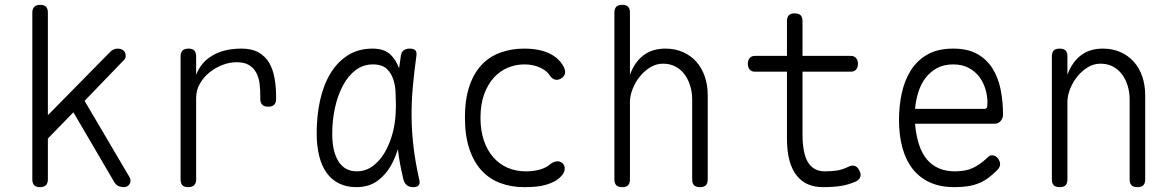

<svg xmlns="http://www.w3.org/2000/svg" viewBox="-20 -760 4840 790"><path d="M177 -22Q177 -6 169 2Q161 10 144.5 10Q128 10 120.5 2Q113 -6 113 -22V-708Q113 -724 121 -732Q129 -740 145.5 -740Q162 -740 169.5 -732Q177 -724 177 -708V-286L430 -543Q438 -552 446.5 -556Q455 -560 465 -560Q475 -560 483 -555.5Q491 -551 494.5 -543.5Q498 -536 497 -527Q496 -518 488 -511L328 -345L513 -31Q517 -24 517 -16.5Q517 -9 513.5 -3Q510 3 503.5 6.5Q497 10 490 10Q479 10 468.5 6Q458 2 450 -11L282 -298L177 -190Z M755 10Q738 10 730.5 2Q723 -6 723 -22V-528Q723 -544 731 -552Q739 -560 755 -560Q772 -560 779.5 -552Q787 -544 787 -528V-452Q806 -503 854 -531.5Q902 -560 974 -560Q1017 -560 1044.5 -544Q1072 -528 1087.5 -501.5Q1103 -475 1109.5 -439Q1116 -403 1116 -364V-353Q1116 -337 1108 -329Q1100 -321 1084 -321Q1067 -321 1059 -329Q1051 -337 1051 -353V-364Q1051 -391 1048 -416Q1045 -441 1034.5 -460.5Q1024 -480 1005 -492Q986 -504 954 -504Q925 -504 896 -493Q867 -482 842.5 -462.5Q818 -443 802.5 -416Q787 -389 787 -356V-22Q787 -6 779 2Q771 10 755 10Z M1446 10Q1406 10 1375.5 -5Q1345 -20 1324.5 -48Q1304 -76 1293.5 -117.5Q1283 -159 1283 -212Q1283 -282 1296.5 -345Q1310 -408 1338.5 -456Q1367 -504 1410.5 -532Q1454 -560 1513 -560Q1560 -560 1586 -536Q1610 -513 1622 -479Q1625 -503 1629 -528Q1631 -545 1640.5 -552.5Q1650 -560 1666 -560Q1683 -560 1689.5 -552.5Q1696 -545 1693 -528Q1684 -463 1678.5 -402Q1673 -341 1673.5 -280Q1674 -219 1681.5 -155.5Q1689 -92 1705 -21Q1709 -6 1703 2Q1697 10 1680.5 10Q1664 10 1654 2Q1644 -6 1640 -21Q1624 -87 1617 -146Q1609 -119 1597 -95Q1575 -49 1538 -19.5Q1501 10 1446 10ZM1448 -55Q1484 -55 1513.5 -76.5Q1543 -98 1563.5 -133.5Q1584 -169 1596 -214Q1606 -253 1608 -294Q1608 -309 1609 -324Q1609 -345 1608 -367Q1608 -401 1599.5 -429.5Q1591 -458 1571.5 -476.5Q1552 -495 1514 -495Q1475 -495 1444 -472Q1413 -449 1391.5 -409Q1370 -369 1358.5 -317.5Q1347 -266 1347 -209Q1347 -136 1373 -95.5Q1399 -55 1448 -55Z M1893 -277Q1893 -352 1911.5 -406Q1930 -460 1962.5 -494Q1995 -528 2040 -544Q2085 -560 2136 -560Q2170 -560 2196.5 -554.5Q2223 -549 2242 -539.5Q2261 -530 2274 -518Q2287 -506 2295 -493Q2309 -470 2304.5 -456.5Q2300 -443 2287 -436Q2274 -429 2262 -433Q2250 -437 2241 -451Q2230 -469 2202 -482Q2174 -495 2137 -495Q2102 -495 2069.5 -481.5Q2037 -468 2012 -440.5Q1987 -413 1972 -372Q1957 -331 1957 -275Q1957 -223 1971 -182Q1985 -141 2009.5 -113Q2034 -85 2068 -70Q2102 -55 2144 -55Q2176 -55 2202 -62.5Q2228 -70 2245 -85Q2256 -94 2270 -96Q2284 -98 2295 -88Q2300 -83 2302 -77Q2304 -71 2303.5 -64Q2303 -57 2299.5 -49.5Q2296 -42 2289 -35Q2277 -22 2261 -13.5Q2245 -5 2226 0.5Q2207 6 2184.5 8Q2162 10 2136 10Q2083 10 2038 -7Q1993 -24 1961 -59Q1929 -94 1911 -148Q1893 -202 1893 -277Z M2572 -341V-22Q2572 -6 2564.5 2Q2557 10 2540 10Q2523 10 2515.5 2Q2508 -6 2508 -22V-708Q2508 -724 2515.5 -732Q2523 -740 2540 -740Q2557 -740 2564.5 -732Q2572 -724 2572 -708V-452Q2590 -503 2626.5 -531.5Q2663 -560 2718 -560Q2758 -560 2790.5 -545.5Q2823 -531 2845.5 -505.5Q2868 -480 2880 -445Q2892 -410 2892 -368V-22Q2892 -6 2884.5 2Q2877 10 2860 10Q2843 10 2835.5 2Q2828 -6 2828 -22V-351Q2828 -380 2820 -406.5Q2812 -433 2797 -453.5Q2782 -474 2759.5 -486Q2737 -498 2708 -498Q2680 -498 2655.5 -483Q2631 -468 2612.5 -445Q2594 -422 2583 -394Q2572 -366 2572 -341Z M3481 -530Q3495 -530 3502.5 -521Q3510 -512 3510 -497.5Q3510 -483 3502.5 -474Q3495 -465 3481 -465H3282V-209Q3282 -128 3305 -91.5Q3328 -55 3374 -55Q3401 -55 3424 -58.5Q3447 -62 3471 -74Q3486 -81 3497 -77.5Q3508 -74 3515 -60Q3524 -45 3520 -33Q3516 -21 3503 -14Q3472 0 3440.5 5Q3409 10 3365 10Q3333 10 3306 -1Q3279 -12 3259 -36.5Q3239 -61 3228.5 -99Q3218 -137 3218 -191V-465H3086Q3072 -465 3064.5 -474Q3057 -483 3057 -497.5Q3057 -512 3064.5 -521Q3072 -530 3086 -530H3218V-673Q3218 -689 3225.5 -697Q3233 -705 3250 -705Q3267 -705 3274.5 -697Q3282 -689 3282 -673V-530Z M4062 -121Q4076 -121 4085.5 -109Q4095 -97 4095 -84Q4095 -78 4092 -72Q4089 -66 4082 -59Q4064 -41 4046.5 -28Q4029 -15 4008.5 -6.5Q3988 2 3963.5 6Q3939 10 3907 10Q3848 10 3805 -10Q3762 -30 3734 -66.5Q3706 -103 3692.5 -154Q3679 -205 3679 -266Q3679 -324 3690.5 -377Q3702 -430 3728 -471Q3754 -512 3796.5 -536Q3839 -560 3902 -560Q3961 -560 4000 -538.5Q4039 -517 4063 -479.5Q4087 -442 4097 -392.5Q4107 -343 4107 -288Q4107 -274 4097.5 -262.5Q4088 -251 4073 -251H3745Q3749 -204 3761 -166.5Q3773 -129 3793.5 -104.5Q3814 -80 3843 -67.5Q3872 -55 3909 -55Q3954 -55 3983 -69Q4012 -83 4038 -107Q4044 -113 4049 -117Q4054 -121 4062 -121ZM3745 -312H4032Q4037 -312 4040 -316.5Q4043 -321 4043 -338Q4043 -364 4035 -392Q4027 -420 4010 -443Q3993 -466 3966 -480.5Q3939 -495 3902 -495Q3863 -495 3835 -479.5Q3807 -464 3788 -439Q3769 -414 3758.5 -380.5Q3748 -347 3745 -312Z M4372 -341V-22Q4372 -6 4364.5 2Q4357 10 4340 10Q4323 10 4315.5 2Q4308 -6 4308 -22V-528Q4308 -544 4315.5 -552Q4323 -560 4340 -560Q4357 -560 4364.5 -552Q4372 -544 4372 -528V-452Q4390 -503 4426.5 -531.5Q4463 -560 4518 -560Q4558 -560 4590.5 -545.5Q4623 -531 4645.5 -505.5Q4668 -480 4680 -445Q4692 -410 4692 -368V-22Q4692 -6 4684.5 2Q4677 10 4660 10Q4643 10 4635.5 2Q4628 -6 4628 -22V-351Q4628 -380 4620 -406.5Q4612 -433 4597 -453.5Q4582 -474 4559.5 -486Q4537 -498 4508 -498Q4480 -498 4455.5 -483Q4431 -468 4412.5 -445Q4394 -422 4383 -394Q4372 -366 4372 -341Z"/></svg>

Font: Maple Mono ExtraLight
Style: Regular
Weight: 275
Monospace: yes
Designer: subframe7536
Version: Version 7.000